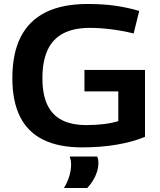

<svg xmlns="http://www.w3.org/2000/svg" viewBox="-20 -730 804 964"><path d="M42 -337Q42 -462 84 -544.5Q126 -627 210 -668.5Q294 -710 419 -710Q457 -710 491 -708Q525 -706 556.5 -701.5Q588 -697 618.5 -690.5Q649 -684 679 -675L651 -562Q594 -576 537.5 -583Q481 -590 430 -590Q351 -590 298 -562.5Q245 -535 219 -479Q193 -423 193 -337Q193 -255 218 -203Q243 -151 292 -126.5Q341 -102 413 -102Q461 -102 501.5 -107Q542 -112 574 -122V-271H404V-379H708V-43Q645 -17 565 -3.5Q485 10 392 10Q276 10 198 -28Q120 -66 81 -143.5Q42 -221 42 -337ZM301 214Q319 185 328 154Q337 123 337 96Q337 84 335 74Q333 64 330 56H468Q471 63 472.5 70.5Q474 78 474 87Q474 111 466.5 134Q459 157 446.5 177Q434 197 418 214Z"/></svg>

Font: Georama SemiExpanded SemiBold
Style: Regular
Weight: 600
Width: 6
Designer: Jean-Baptiste Levee
Foundry: Production Type
Version: Version 1.001